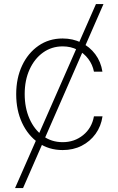

<svg xmlns="http://www.w3.org/2000/svg" viewBox="-20 -748 596 972"><path d="M503.9 -727.5 96.7 204.1H56.2L465.8 -727.5ZM297.4 11.7Q227.5 11.7 174.6 -25.1Q121.6 -62 91.8 -126Q62 -189.9 62 -271Q62 -352.1 91.8 -415.8Q121.6 -479.5 174.8 -516.4Q228 -553.2 296.9 -553.2Q348.6 -553.2 391.4 -532.2Q434.1 -511.2 462.4 -473.4Q490.7 -435.5 498.5 -385.3H455.6Q448.7 -420.9 426.8 -450Q404.8 -479 371.6 -496.1Q338.4 -513.2 297.4 -513.2Q241.7 -513.2 198.2 -482.2Q154.8 -451.2 129.9 -396.7Q105 -342.3 105 -272Q105 -202.1 129.2 -147.2Q153.3 -92.3 196.8 -60.3Q240.2 -28.3 297.4 -28.3Q356.9 -28.3 400.9 -64Q444.8 -99.6 455.6 -159.2H499Q491.7 -108.9 463.9 -70.3Q436 -31.7 393.3 -10Q350.6 11.7 297.4 11.7Z"/></svg>

Font: Inter Tight ExtraLight
Style: Regular
Weight: 250
Designer: Rasmus Andersson
Foundry: rsms
Version: Version 3.004